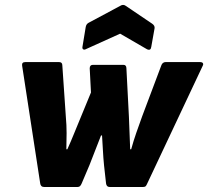

<svg xmlns="http://www.w3.org/2000/svg" viewBox="-20 -744 828 764"><path d="M155 0Q142 0 140 -14L68 -483Q66 -497 81 -497H215Q228 -497 228 -484L242 -279Q245 -246 245 -214.5Q245 -183 244 -150H248Q262 -181 274.5 -212Q287 -243 300 -274L342 -376L337 -472Q337 -486 350 -486H471Q483 -486 483 -472L493 -279Q494 -246 495.5 -214.5Q497 -183 498 -150H502Q511 -183 522.5 -216Q534 -249 546 -282L622 -484Q624 -490 628.5 -493.5Q633 -497 639 -497H777Q784 -497 787 -493Q790 -489 787 -483L566 -14Q563 -7 560 -3.5Q557 0 550 0H416Q404 0 402 -14L394 -86Q391 -116 389.5 -146Q388 -176 386 -205H382Q371 -176 359 -146Q347 -116 336 -87L305 -14Q302 -7 298.5 -3.5Q295 0 289 0ZM323 -549Q316 -545 311.5 -547.5Q307 -550 308 -557L321 -636Q323 -648 332 -653L459 -721Q470 -728 480 -721L585 -650Q597 -642 595 -631L582 -558Q580 -541 565 -548L458 -610Z"/></svg>

Font: Sofia Sans Black
Style: Italic
Weight: 900
Italic angle: -9°
Version: Version 4.100-B